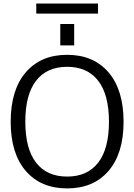

<svg xmlns="http://www.w3.org/2000/svg" viewBox="-20 -1048 754 1078"><path d="M124.5 -641.6Q209 -740.2 356.9 -740.2Q504.9 -740.2 589.4 -641.6Q673.8 -543 673.8 -364.7Q673.8 -186.5 589.4 -88.4Q504.9 9.8 356.9 9.8Q209 9.8 124.5 -88.4Q40 -186.5 40 -364.7Q40 -543 124.5 -641.6ZM318.4 -793V-913.1H396.5V-793ZM183.6 -971.7V-1028.3H530.3V-971.7ZM182.6 -134.8Q243.2 -56.6 356.9 -56.6Q470.7 -56.6 531.2 -134.8Q591.8 -212.9 591.8 -364.7Q591.8 -516.6 531.2 -594.7Q470.7 -672.9 356.9 -672.9Q243.2 -672.9 182.6 -594.7Q122.1 -516.6 122.1 -364.7Q122.1 -212.9 182.6 -134.8Z"/></svg>

Font: Gen Shin Gothic Normal
Style: Regular
Weight: 300
Designer: [Source Han Sans]
Ryoko NISHIZUKA  (kana & ideographs); Paul D. Hunt (Latin, Greek & Cyrillic); Wenlong ZHANG  (bopomofo
Version: Version 1.002.20150607